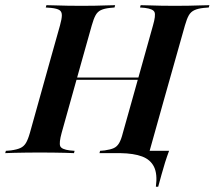

<svg xmlns="http://www.w3.org/2000/svg" viewBox="-46 -591 828 741"><path d="M150.8 -369.4 185.5 -492.7Q192.7 -518.5 192.7 -532.3Q192.7 -546 183.5 -552Q174.2 -558.1 151.6 -560.5L130.6 -562.1L133.1 -571Q147.6 -571 167.7 -570.2Q187.9 -569.4 213.7 -569Q239.5 -568.5 267.7 -568.5H270.2Q297.6 -568.5 321.8 -569Q346 -569.4 365.3 -570.2Q384.7 -571 398.4 -571L396 -562.1L378.2 -560.5Q356.5 -558.1 343.5 -552Q330.6 -546 323 -532.3Q315.3 -518.5 308.1 -492.7L273.4 -369.4ZM106.5 -2.4Q79 -2.4 54 -2Q29 -1.6 8.5 -1.2Q-12.1 -0.8 -25.8 0L-23.4 -8.9L-4 -10.5Q19.4 -13.7 32.7 -19.8Q46 -25.8 54 -39.1Q62.1 -52.4 69.4 -78.2L150.8 -369.4H273.4L191.9 -78.2Q181.5 -40.3 186.3 -27.4Q191.1 -14.5 223.4 -10.5L241.9 -8.9L239.5 0Q225.8 -0.8 206 -1.2Q186.3 -1.6 161.7 -2Q137.1 -2.4 108.1 -2.4H108.9ZM202.4 -283.1 204 -291.9H528.2L525.8 -283.1ZM462.9 -201.6 544.4 -492.7Q555.6 -531.5 550.4 -544Q545.2 -556.5 513.7 -560.5L494.4 -562.1L496.8 -571Q511.3 -571 530.6 -570.2Q550 -569.4 575 -569Q600 -568.5 628.2 -568.5H627.4H629.8Q658.1 -568.5 683.1 -569Q708.1 -569.4 728.2 -570.2Q748.4 -571 762.1 -571L759.7 -562.1L740.3 -560.5Q717.7 -558.1 704 -551.6Q690.3 -545.2 682.7 -531.9Q675 -518.5 667.7 -492.7L585.5 -201.6ZM466.9 -2.4Q439.5 -2.4 415.3 -2Q391.1 -1.6 371.4 -1.2Q351.6 -0.8 337.9 0L340.3 -8.9L358.1 -10.5Q380.6 -13.7 393.1 -19.4Q405.6 -25 413.7 -38.7Q421.8 -52.4 428.2 -78.2L462.9 -201.6H585.5L529 0L468.5 -2.4ZM337.9 0 365.3 -8.9 521 -26.6 531.5 -8.9H497.6H606.5Q598.4 12.9 591.1 35.9Q583.9 58.9 577.4 82.7Q571 106.5 564.5 129.8H555.6Q562.1 80.6 548.4 52.8Q534.7 25 502.4 12.9Q470.2 0.8 418.5 0Z"/></svg>

Font: Playfair 144pt
Style: Bold Italic
Weight: 700
Italic angle: -15.6°
Designer: Claus Eggers Sørensen
Foundry: Claus Eggers Sørensen
Version: Version 2.203